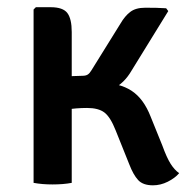

<svg xmlns="http://www.w3.org/2000/svg" viewBox="-20 -520 544 546"><path d="M184 0Q160.5 4.5 129 4.5Q100 4.5 75.5 0V-493L82 -499.5H124Q159 -499.5 171.5 -483Q184 -466.5 184 -429ZM441.5 -106.5Q454 -72 465 -54.5Q476 -37 489.5 -27.5Q477.5 -13.5 457 -3.2Q436.5 7 415 7Q386.5 7 372.8 -8Q359 -23 347.5 -53L309 -149Q294 -187 277 -200Q260 -213 227.5 -213Q212.5 -213 197.2 -211.8Q182 -210.5 164.5 -208.5L128 -205V-284.5H265Q319.5 -284.5 354 -262Q388.5 -239.5 408.5 -188ZM354 -319Q333.5 -283.5 301.2 -267.2Q269 -251 223 -251H139.5V-302L215 -304.5Q224 -304.5 229.5 -308Q235 -311.5 240 -320L322 -452Q335 -474.5 350.5 -486.2Q366 -498 392.5 -498Q409.5 -498 423.2 -497.8Q437 -497.5 452.5 -496.5L458.5 -488.5Z"/></svg>

Font: Signika Negative Light Medium
Style: Regular
Weight: 500
Version: Version 2.001